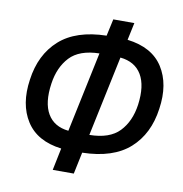

<svg xmlns="http://www.w3.org/2000/svg" viewBox="-81 -793 829 871"><g transform="rotate(10 334.0 -357.0)"><path d="M219 3 240 -99Q127 -113 78 -190Q29 -267 46 -382Q62 -500 138 -568Q214 -636 354 -639L371 -717H468L451 -637Q566 -623 615 -546Q664 -469 647 -354Q631 -236 555 -168Q479 -100 337 -97L316 3ZM258 -184 336 -554Q244 -552 200 -505Q156 -458 145 -381Q132 -292 161.5 -241.5Q191 -191 258 -184ZM355 -182Q448 -183 493 -230Q538 -277 549 -355Q561 -444 531 -494.5Q501 -545 433 -552Z"/></g></svg>

Font: Noto Sans ExtraCondensed Medium
Style: Italic
Weight: 500
Width: 2
Italic angle: -12°
Designer: Monotype Design Team
Foundry: Monotype Imaging Inc.
Version: Version 2.013; ttfautohint (v1.8.4.7-5d5b)